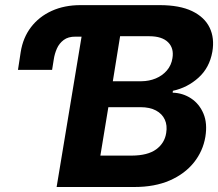

<svg xmlns="http://www.w3.org/2000/svg" viewBox="-20 -748 873 768"><path d="M387.6 -601.4H282.1Q252.8 -601.7 234.8 -588.1Q216.7 -574.5 207.6 -553.8Q198.5 -533 195.2 -511.1L188.4 -468.6H51.9L62.8 -539.8Q71.9 -597.2 103.9 -639.2Q135.9 -681.2 186.7 -704.4Q237.5 -727.5 302.1 -727.5H407.9ZM206.5 0 327.2 -727.5H618.5Q698.7 -727.5 748.5 -703.5Q798.2 -679.5 818.5 -637.5Q838.7 -595.6 829.4 -541.2Q818.1 -477.1 774 -437.3Q730 -397.5 671.6 -384.8L670.6 -377.3Q711.8 -376 744.6 -354.2Q777.4 -332.4 793.8 -293.6Q810.2 -254.8 801.5 -201Q791.9 -143.4 755.5 -97.9Q719 -52.4 659.1 -26.2Q599.1 0 517.3 0ZM381.5 -125.6H507.1Q570.8 -125.9 604.7 -150.6Q638.6 -175.4 644.8 -216.2Q649.8 -246.6 639.2 -269.6Q628.6 -292.7 604 -306Q579.3 -319.3 541.7 -319.3H413.4ZM431.3 -423H545.2Q576.5 -423.2 603.1 -434.3Q629.7 -445.4 647.6 -466.2Q665.4 -487 669.8 -515.4Q676.4 -555.1 652.3 -579Q628.2 -602.9 577.6 -603.1H460.4Z"/></svg>

Font: Inter Tight
Style: Italic
Weight: 400
Italic angle: -9.39999°
Designer: Rasmus Andersson
Foundry: rsms
Version: Version 3.002